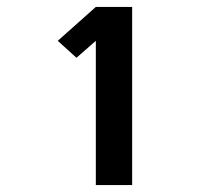

<svg xmlns="http://www.w3.org/2000/svg" viewBox="-20 -833 616 555"><path d="M257 -298H362V-813H257L147 -715L201 -666L257 -715Z"/></svg>

Font: Iosevka Sparkle Heavy
Style: Regular
Weight: 900
Designer: Belleve Invis
Foundry: Belleve Invis
Version: Version 4.5.0; ttfautohint (v1.8.3)